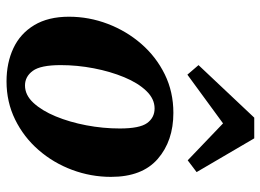

<svg xmlns="http://www.w3.org/2000/svg" viewBox="-128 -676 818 603"><g transform="rotate(90 281.5 -374.0)"><path d="M235 15Q177 15 131 -6.5Q85 -28 58.5 -72Q32 -116 32 -181Q32 -244 54.5 -303Q77 -362 117.5 -408.5Q158 -455 213 -482Q268 -509 334 -509Q422 -509 478.5 -460Q535 -411 535 -313Q535 -250 513 -191Q491 -132 450.5 -85.5Q410 -39 355 -12Q300 15 235 15ZM248 -43Q278 -43 302.5 -69.5Q327 -96 345 -139.5Q363 -183 373 -235.5Q383 -288 383 -341Q383 -403 366 -426.5Q349 -450 320 -450Q290 -450 265 -424Q240 -398 222 -354.5Q204 -311 194 -259Q184 -207 184 -155Q184 -92 202 -67.5Q220 -43 248 -43ZM483 -554 367 -665 214 -553 184 -588 349 -763H414L520 -582Z"/></g></svg>

Font: Source Serif 4 SmText
Style: Bold Italic
Weight: 700
Italic angle: -12°
Designer: Frank Grießhammer
Foundry: Adobe
Version: Version 4.005;hotconv 1.1.0;makeotfexe 2.6.0